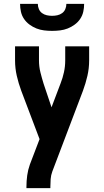

<svg xmlns="http://www.w3.org/2000/svg" viewBox="-20 -760 540 995"><path d="M117 215V208Q117 178 121 149Q125 120 135 92L185 -39L90 -290Q76 -328 67 -367Q58 -406 58 -447V-520H182V-447Q182 -415 189.5 -385Q197 -355 206 -326L247 -204L294 -328Q305 -356 311.5 -386Q318 -416 318 -447V-520H442V-447Q442 -406 433 -367Q424 -328 410 -290L251 129Q244 148 242.5 168Q241 188 241 208V215ZM250 -600Q229 -600 208.5 -602.5Q188 -605 169 -612.5Q150 -620 133 -632.5Q116 -645 104.5 -662Q93 -679 88.5 -699Q84 -719 84 -740H176Q176 -726 181.5 -713Q187 -700 198 -692Q209 -684 222.5 -681Q236 -678 250 -678Q264 -678 277.5 -681Q291 -684 302 -692Q313 -700 318.5 -713Q324 -726 324 -740H416Q416 -719 411.5 -699Q407 -679 395.5 -662Q384 -645 367 -632.5Q350 -620 331 -612.5Q312 -605 291.5 -602.5Q271 -600 250 -600Z"/></svg>

Font: Iosevka Curly Extrabold
Style: Regular
Weight: 800
Monospace: yes
Designer: Belleve Invis
Foundry: Belleve Invis
Version: Version 22.1.2; ttfautohint (v1.8.4)